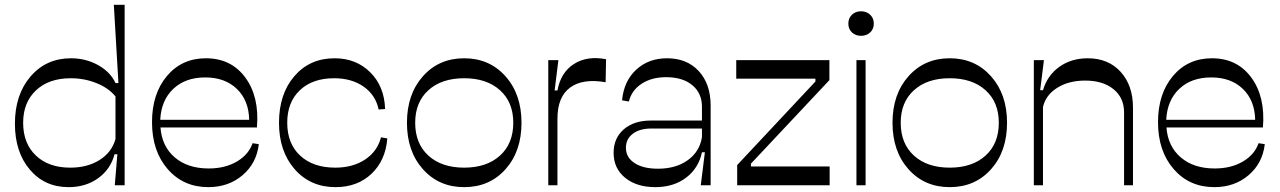

<svg xmlns="http://www.w3.org/2000/svg" viewBox="-20 -770 5319 798"><path d="M265.1 7.8Q165.5 7.8 103.8 -65.2Q42 -138.2 42 -255.9Q42 -376.5 106.9 -452.1Q171.9 -527.8 274.9 -527.8Q336.9 -527.8 387.9 -499.3Q439 -470.7 460 -424.8H472.2L453.1 -750H498V0H457L467.8 -128.9H456.1Q439.5 -66.4 387.9 -29.3Q336.4 7.8 265.1 7.8ZM272 -73.2Q343.3 -73.2 393.8 -105Q444.3 -136.7 460 -191.9V-369.1Q432.1 -403.8 381.6 -424.3Q331.1 -444.8 273.9 -444.8Q183.1 -444.8 129.6 -394.5Q76.2 -344.2 76.2 -259.8Q76.2 -173.8 129.2 -123.5Q182.1 -73.2 272 -73.2Z M845.7 7.8Q742.2 7.8 677 -67.1Q611.8 -142.1 611.8 -262.2Q611.8 -380.4 673.8 -454.1Q735.8 -527.8 835.9 -527.8Q940.9 -527.8 999.8 -447.5Q1058.6 -367.2 1047.9 -240.2H647Q652.8 -161.6 706.5 -115.7Q760.3 -69.8 847.7 -69.8Q915 -69.8 964.1 -98.4Q1013.2 -127 1029.8 -174.8L1055.7 -170.9Q1046.4 -91.3 988 -41.7Q929.7 7.8 845.7 7.8ZM646 -272H1015.6Q1014.2 -352.5 964.6 -400.4Q915 -448.2 833 -448.2Q750.5 -448.2 700.2 -400.6Q649.9 -353 646 -272Z M1374.5 7.8Q1270 7.8 1204.8 -66.7Q1139.6 -141.1 1139.6 -259.8Q1139.6 -379.4 1203.6 -453.6Q1267.6 -527.8 1370.6 -527.8Q1460 -527.8 1518.8 -469.5Q1577.6 -411.1 1580.6 -316.9L1553.7 -314.9Q1541.5 -374.5 1491.7 -409.7Q1441.9 -444.8 1368.7 -444.8Q1278.8 -444.8 1226.3 -395Q1173.8 -345.2 1173.8 -259.8Q1173.8 -173.3 1227.5 -123.3Q1281.2 -73.2 1373.5 -73.2Q1446.3 -73.2 1497.3 -106.9Q1548.3 -140.6 1563.5 -199.2L1589.8 -194.8Q1582.5 -103 1523.9 -47.6Q1465.3 7.8 1374.5 7.8Z M1909.2 7.8Q1804.2 7.8 1737.8 -66.7Q1671.4 -141.1 1671.4 -259.8Q1671.4 -378.4 1737.8 -453.1Q1804.2 -527.8 1909.2 -527.8Q2014.2 -527.8 2080.8 -453.1Q2147.5 -378.4 2147.5 -259.8Q2147.5 -141.1 2081.1 -66.7Q2014.6 7.8 1909.2 7.8ZM2113.3 -259.8Q2113.3 -345.2 2058.1 -395Q2002.9 -444.8 1909.2 -444.8Q1815.4 -444.8 1760.5 -395Q1705.6 -345.2 1705.6 -259.8Q1705.6 -173.3 1760.5 -123.3Q1815.4 -73.2 1909.2 -73.2Q2002.9 -73.2 2058.1 -123.3Q2113.3 -173.3 2113.3 -259.8Z M2258.8 0V-520H2300.8L2285.2 -394H2296.9Q2310.5 -468.8 2365.2 -503.9Q2419.9 -539.1 2499 -523.9L2497.1 -428.2Q2401.9 -444.8 2349.4 -406Q2296.9 -367.2 2296.9 -276.9V0Z M2892.6 0 2909.7 -137.2H2897.5Q2883.8 -71.3 2831.8 -31.7Q2779.8 7.8 2703.6 7.8Q2626 7.8 2578.1 -31.2Q2530.3 -70.3 2530.3 -134.8Q2530.3 -195.8 2572.5 -232.4Q2614.7 -269 2685.5 -269H2897.5V-326.2Q2897.5 -382.8 2857.4 -416Q2817.4 -449.2 2748.5 -449.2Q2688.5 -449.2 2646.7 -421.9Q2605 -394.5 2593.8 -348.1L2565.4 -353Q2572.8 -432.6 2624 -480.2Q2675.3 -527.8 2752.4 -527.8Q2835 -527.8 2884.3 -474.4Q2933.6 -420.9 2933.6 -331.1V0ZM2581.5 -155.8Q2581.5 -115.7 2617.4 -92.3Q2653.3 -68.8 2714.4 -68.8Q2789.6 -68.8 2838.9 -104.5Q2888.2 -140.1 2897.5 -200.2V-235.8H2686.5Q2638.7 -235.8 2610.1 -214.1Q2581.5 -192.4 2581.5 -155.8Z M3043.9 0V-84L3369.1 -431.2V-442.9H3040V-520H3427.2V-437L3101.1 -89.8V-78.1H3428.2V0Z M3539.6 0V-520H3577.6V0ZM3596.7 -635.3Q3581.5 -621.1 3558.6 -621.1Q3535.6 -621.1 3520.8 -635.3Q3505.9 -649.4 3505.9 -671.9Q3505.9 -694.3 3520.8 -708.7Q3535.6 -723.1 3558.6 -723.1Q3581.5 -723.1 3596.7 -708.7Q3611.8 -694.3 3611.8 -671.9Q3611.8 -649.4 3596.7 -635.3Z M3927.2 7.8Q3822.3 7.8 3755.9 -66.7Q3689.5 -141.1 3689.5 -259.8Q3689.5 -378.4 3755.9 -453.1Q3822.3 -527.8 3927.2 -527.8Q4032.2 -527.8 4098.9 -453.1Q4165.5 -378.4 4165.5 -259.8Q4165.5 -141.1 4099.1 -66.7Q4032.7 7.8 3927.2 7.8ZM4131.3 -259.8Q4131.3 -345.2 4076.2 -395Q4021 -444.8 3927.2 -444.8Q3833.5 -444.8 3778.6 -395Q3723.6 -345.2 3723.6 -259.8Q3723.6 -173.3 3778.6 -123.3Q3833.5 -73.2 3927.2 -73.2Q4021 -73.2 4076.2 -123.3Q4131.3 -173.3 4131.3 -259.8Z M4276.9 0V-520H4318.8L4303.2 -395H4314.9Q4333 -456.5 4382.8 -492.2Q4432.6 -527.8 4501 -527.8Q4586.4 -527.8 4637.7 -471.4Q4689 -415 4689 -321.8V0H4651.9V-303.2Q4651.9 -363.8 4607.9 -399.4Q4564 -435.1 4490.2 -435.1Q4421.9 -435.1 4374 -405Q4326.2 -375 4314.9 -325.2V0Z M5026.9 7.8Q4923.3 7.8 4858.2 -67.1Q4793 -142.1 4793 -262.2Q4793 -380.4 4855 -454.1Q4917 -527.8 5017.1 -527.8Q5122.1 -527.8 5180.9 -447.5Q5239.7 -367.2 5229 -240.2H4828.1Q4834 -161.6 4887.7 -115.7Q4941.4 -69.8 5028.8 -69.8Q5096.2 -69.8 5145.3 -98.4Q5194.3 -127 5210.9 -174.8L5236.8 -170.9Q5227.5 -91.3 5169.2 -41.7Q5110.8 7.8 5026.9 7.8ZM4827.1 -272H5196.8Q5195.3 -352.5 5145.8 -400.4Q5096.2 -448.2 5014.2 -448.2Q4931.6 -448.2 4881.3 -400.6Q4831.1 -353 4827.1 -272Z"/></svg>

Font: Ribes
Style: Regular
Weight: 400
Designer: Luigi Gorlero
Foundry: Collletttivo
Version: Version 2.100;Glyphs 3.2 (3217)